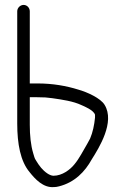

<svg xmlns="http://www.w3.org/2000/svg" viewBox="-20 -789 507 780"><path d="M50 -743V-287C50 -205 63 -134 100 -90C122 -62 156 -25 199 -29H200C206 -29 212 -30 220 -32C283 -48 325 -91 353 -142C382 -188 448 -293 405 -363C389 -390 334 -415 298 -425C250 -440 195 -450 132 -450H101V-743C101 -757 90 -769 76 -769C62 -769 50 -757 50 -743ZM131 -394C159 -394 172 -393 193 -390C234 -384 277 -378 311 -362C322 -357 360 -342 366 -323V-311C363 -281 357 -252 346 -226L334 -204C317 -176 303 -146 282 -121C265 -100 233 -75 197 -75C189 -75 179 -80 173 -84C153 -97 139 -116 127 -136C119 -147 119 -155 115 -166C105 -199 101 -239 101 -282V-394ZM56 -194ZM127 -136Z"/></svg>

Font: Blanket
Style: Light
Weight: 300
Foundry: Cannot Into Space Fonts
Version: Version 0.9